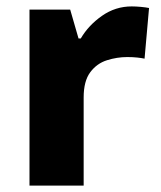

<svg xmlns="http://www.w3.org/2000/svg" viewBox="-20 -579 501 599"><path d="M391 -559Q404 -559 420 -557.5Q436 -556 445 -554L431 -396Q422 -398 408 -399.5Q394 -401 377 -401Q345 -401 313.5 -391Q282 -381 261.5 -353.5Q241 -326 241 -275V0H72V-549H199L225 -459H232Q256 -500 298 -529.5Q340 -559 391 -559Z"/></svg>

Font: Noto Sans ExtraBold
Style: Regular
Weight: 800
Designer: Monotype Design Team
Foundry: Monotype Imaging Inc.
Version: Version 2.007